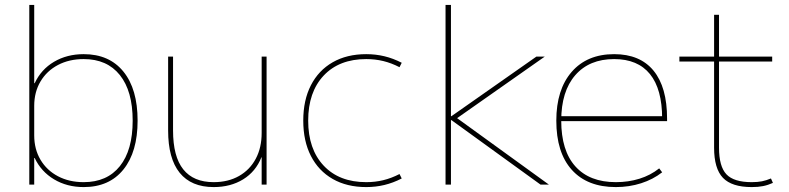

<svg xmlns="http://www.w3.org/2000/svg" viewBox="-20 -750 3207 780"><path d="M320 10Q252 10 199.5 -21.5Q147 -53 121 -108H119V0H99V-730H119V-412H121Q147 -468 199.5 -499Q252 -530 320 -530Q424 -530 481.5 -459Q539 -388 539 -260Q539 -133 481.5 -61.5Q424 10 320 10ZM320 -10Q415 -10 467 -75Q519 -140 519 -260Q519 -380 467 -445Q415 -510 320 -510Q261 -510 215.5 -486Q170 -462 144.5 -419Q119 -376 119 -320V-200Q119 -144 144.5 -101Q170 -58 215.5 -34Q261 -10 320 -10Z M848 10Q757 10 710 -48Q663 -106 663 -220V-520H683V-220Q683 -114 724.5 -62Q766 -10 848 -10Q907 -10 951 -35Q995 -60 1019 -105Q1043 -150 1043 -210V-520H1063V0H1043V-111H1042Q1019 -53 968 -21.5Q917 10 848 10Z M1468 10Q1389 10 1331.5 -23Q1274 -56 1243 -116.5Q1212 -177 1212 -260Q1212 -343 1243 -403.5Q1274 -464 1331.5 -497Q1389 -530 1468 -530Q1506 -530 1541.5 -521.5Q1577 -513 1612 -495L1603 -477Q1570 -494 1537 -502Q1504 -510 1468 -510Q1358 -510 1295 -443Q1232 -376 1232 -260Q1232 -144 1295 -77Q1358 -10 1468 -10Q1504 -10 1537 -18Q1570 -26 1603 -43L1612 -25Q1577 -7 1541.5 1.5Q1506 10 1468 10Z M1790 0V-730H1812V-278H1814L2159 -520H2193L1837 -270L2210 0H2176L1814 -262H1812V0Z M2482 10Q2366 10 2303 -60Q2240 -130 2240 -260Q2240 -386 2302.5 -458Q2365 -530 2475 -530Q2580 -530 2635 -463Q2690 -396 2690 -268Q2690 -264 2690 -263Q2690 -262 2690 -258H2250V-278H2680L2670 -268Q2670 -388 2620.5 -449Q2571 -510 2475 -510Q2374 -510 2317 -444.5Q2260 -379 2260 -260Q2260 -138 2317.5 -74Q2375 -10 2482 -10Q2533 -10 2578 -24Q2623 -38 2658 -66L2670 -50Q2633 -21 2584.5 -5.5Q2536 10 2482 10Z M3034 10Q2953 10 2917 -27.5Q2881 -65 2881 -150V-500H2740V-520H2881V-690H2901V-520H3117V-500H2901V-150Q2901 -74 2931 -42Q2961 -10 3034 -10Q3058 -10 3075.5 -13.5Q3093 -17 3112 -25L3120 -7Q3100 2 3080 6Q3060 10 3034 10Z"/></svg>

Font: M PLUS 2 Thin
Style: Regular
Weight: 100
Designer: Coji Morishita
Foundry: UNDERFOREST DESIGN
Version: Version 1.001